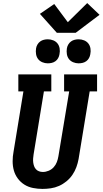

<svg xmlns="http://www.w3.org/2000/svg" viewBox="-20 -1218 666 1246"><path d="M256 8Q225 8 194.5 2Q164 -4 139 -19.5Q114 -35 96 -59Q78 -83 70 -111.5Q62 -140 62 -171.5Q62 -203 68 -234L132 -625H99V-735H313V-625H265L198 -216Q196 -203 195 -190Q194 -177 195.5 -164.5Q197 -152 201 -140.5Q205 -129 213 -120Q221 -111 233 -106.5Q245 -102 258 -102Q277 -102 296 -110Q315 -118 328.5 -133Q342 -148 349 -166.5Q356 -185 359 -204L429 -625H396V-735H610V-625H562L490 -186Q485 -159 475.5 -133Q466 -107 450 -83.5Q434 -60 411.5 -41.5Q389 -23 363 -11.5Q337 0 309.5 4Q282 8 256 8ZM490 -807Q472 -807 455 -814Q438 -821 427.5 -834.5Q417 -848 414 -866.5Q411 -885 414 -904Q416 -917 423 -929Q430 -941 441 -949Q452 -957 465 -960Q478 -963 490 -963Q509 -963 526 -956Q543 -949 553.5 -935.5Q564 -922 567 -903.5Q570 -885 566 -866Q564 -853 557.5 -841Q551 -829 540 -821Q529 -813 516 -810Q503 -807 490 -807ZM290 -807Q272 -807 255 -814Q238 -821 227.5 -834.5Q217 -848 214 -866.5Q211 -885 214 -904Q216 -917 223 -929Q230 -941 241 -949Q252 -957 265 -960Q278 -963 290 -963Q309 -963 326 -956Q343 -949 353.5 -935.5Q364 -922 367 -903.5Q370 -885 366 -866Q364 -853 357.5 -841Q351 -829 340 -821Q329 -813 316 -810Q303 -807 290 -807ZM349 -1005 239 -1128 332 -1192 420 -1074 546 -1198 626 -1122 471 -1005Z"/></svg>

Font: Iosevka Slab XBdEx
Style: Italic
Weight: 800
Width: 7
Italic angle: -9°
Monospace: yes
Designer: Belleve Invis
Foundry: Belleve Invis
Version: Version 11.1.1; ttfautohint (v1.8.3)